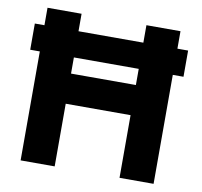

<svg xmlns="http://www.w3.org/2000/svg" viewBox="-78 -782 912 866"><g transform="rotate(10 378.0 -349.5)"><path d="M71 -499H27V-619H71V-699H227V-619H524V-699H680V-619H729V-499H680V0H524V-287H227V0H71ZM524 -425V-499H227V-425Z"/></g></svg>

Font: Prompt SemiBold
Style: Regular
Weight: 600
Designer: Katatrad Team
Foundry: CadsonDemak
Version: Version 1.000